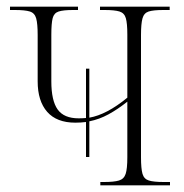

<svg xmlns="http://www.w3.org/2000/svg" viewBox="-20 -556 553 576"><path d="M238 -85V-190Q223 -188 206 -188Q150 -188 121.5 -220.5Q93 -253 93 -312V-451Q93 -485 88.5 -501Q84 -517 69.5 -521.5Q55 -526 25 -526H10V-536H214V-526H199Q170 -526 156 -521.5Q142 -517 138 -501.5Q134 -486 134 -452V-312Q134 -254 153 -227.5Q172 -201 216 -201Q227 -201 238 -202V-350H248V-203Q300 -212 362 -263V-452Q362 -486 357.5 -501.5Q353 -517 338.5 -521.5Q324 -526 294 -526H280V-536H489V-526H470Q440 -526 426 -521.5Q412 -517 407.5 -501Q403 -485 403 -451V-84Q403 -50 407.5 -34.5Q412 -19 426.5 -14.5Q441 -10 471 -10H490V0H281V-10H292Q322 -10 337 -14.5Q352 -19 357 -34.5Q362 -50 362 -84V-251Q333 -228 305.5 -213Q278 -198 248 -192V-85Z"/></svg>

Font: Noto Serif Display Condensed ExtraLight
Style: Regular
Weight: 200
Width: 3
Designer: Monotype Design Team
Foundry: Monotype Imaging Inc.
Version: Version 2.009